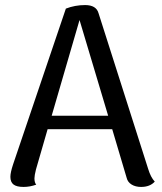

<svg xmlns="http://www.w3.org/2000/svg" viewBox="-20 -727 639 758"><path d="M591 -10Q572 11 537 11Q515 11 499.5 1.5Q484 -8 480 -25L423 -217H168L122 -58Q116 -34 116 -23Q116 -6 123 2Q98 11 73 11Q46 11 33.5 1.5Q21 -8 21 -29Q21 -46 32 -79L240 -693Q276 -707 316 -707Q360 -707 369 -675L565 -60Q575 -27 591 -10ZM407 -270 294 -648 184 -270Z"/></svg>

Font: Arima Madurai Medium
Style: Regular
Weight: 500
Designer: Joana Correia and Natanael Gama
Foundry: NDISCOVER
Version: Version 1.020